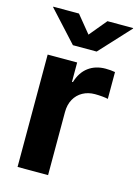

<svg xmlns="http://www.w3.org/2000/svg" viewBox="-115 -819 638 884"><g transform="rotate(15 203.5 -377.5)"><path d="M58.6 0V-535.6H199.2V-443.4H203.6Q218.3 -492.2 252 -517.1Q285.6 -542 333.5 -542Q345.2 -542 357.4 -541Q369.6 -540 378.9 -538.1V-410.2Q370.1 -412.6 351.8 -414.3Q333.5 -416 316.4 -416Q284.2 -416 258.5 -401.9Q232.9 -387.7 218.5 -361.8Q204.1 -335.9 204.1 -300.3V0ZM148.9 -755.4 216.3 -672.9 284.7 -755.4H407.2V-752.9L272.9 -607.4H159.7L26.4 -752.9V-755.4Z"/></g></svg>

Font: Inter 20pt
Style: Bold
Weight: 700
Version: Version 4.001;git-66647c0bb